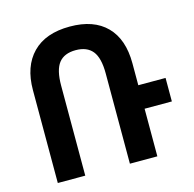

<svg xmlns="http://www.w3.org/2000/svg" viewBox="-106 -831 947 939"><g transform="rotate(-15 368.0 -362.0)"><path d="M715 -241H577V0H438V-457Q438 -536 410 -570.5Q382 -605 325 -605Q267 -605 239.5 -570Q212 -535 212 -456V0H73V-470Q73 -590 138.5 -657Q204 -724 327 -724Q448 -724 512.5 -658.5Q577 -593 577 -471V-360H715Z"/></g></svg>

Font: Noto Sans Armenian SmBd Narrow
Style: Regular
Weight: 600
Width: 4
Designer: Monotype Design team
Foundry: Monotype Imaging Inc.
Version: Version 1.000